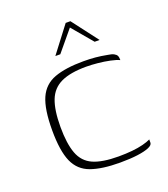

<svg xmlns="http://www.w3.org/2000/svg" viewBox="-111 -645 638 730"><g transform="rotate(-20 208.5 -280.0)"><path d="M251 5Q179 5 134 -11Q89 -27 69.5 -71Q50 -115 50 -199Q50 -284 69.5 -328Q89 -372 134 -388.5Q179 -405 251 -405Q277 -405 299 -403Q321 -401 347 -396Q362 -394 370.5 -389.5Q379 -385 382 -379Q385 -373 385 -361Q373 -367 349.5 -372Q326 -377 300 -379.5Q274 -382 254 -382Q190 -382 152.5 -364.5Q115 -347 99.5 -307.5Q84 -268 84 -200Q84 -132 99 -92Q114 -52 151 -35.5Q188 -19 254 -19Q284 -19 309 -21.5Q334 -24 353.5 -29Q373 -34 385 -40V-27Q385 -17 368.5 -10Q352 -3 322.5 1Q293 5 251 5ZM158 -460 238 -565H257L337 -460H317L247 -543L178 -460Z"/></g></svg>

Font: Genos Thin ExtraLight
Style: Regular
Weight: 250
Version: Version 1.010